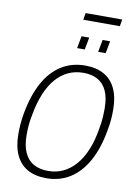

<svg xmlns="http://www.w3.org/2000/svg" viewBox="-107 -1078 821 1158"><g transform="rotate(10 303.0 -499.0)"><path d="M260 12Q191 12 144 -14.5Q97 -41 72.5 -93.5Q48 -146 48 -223Q48 -252 50.5 -284Q53 -316 59 -349Q79 -461 121.5 -539Q164 -617 228 -657.5Q292 -698 374 -698Q443 -698 490 -671.5Q537 -645 561.5 -592.5Q586 -540 586 -463Q586 -434 583.5 -402.5Q581 -371 574 -337Q555 -225 512 -147Q469 -69 405.5 -28.5Q342 12 260 12ZM262 -33Q313 -33 355 -53Q397 -73 430.5 -111.5Q464 -150 487.5 -206.5Q511 -263 523 -338Q527 -357 529 -374Q531 -391 532 -406.5Q533 -422 533.5 -435.5Q534 -449 534 -462Q534 -529 514.5 -571Q495 -613 458.5 -633Q422 -653 372 -653Q321 -653 279 -633.5Q237 -614 203.5 -575.5Q170 -537 146.5 -480Q123 -423 110 -349Q106 -330 103.5 -312.5Q101 -295 100 -280Q99 -265 98.5 -252Q98 -239 98 -226Q98 -159 118 -116Q138 -73 175 -53Q212 -33 262 -33ZM307 -793 321 -868H368L354 -793ZM436 -793 450 -868H496L482 -793ZM314 -968 321 -1010H545L538 -968Z"/></g></svg>

Font: Archivo Condensed Thin
Style: Italic
Weight: 250
Width: 3
Italic angle: -10°
Designer: Hector Gatti
Foundry: Omnibus-Type
Version: Version 2.001